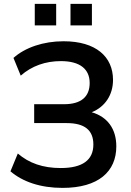

<svg xmlns="http://www.w3.org/2000/svg" viewBox="-20 -937 661 968"><path d="M295.4 10.3C476.6 10.3 566.4 -72.3 566.4 -199.2C566.4 -287.6 521.5 -348.1 442.4 -371.1C508.8 -397.9 549.8 -457.5 549.8 -534.2C549.8 -650.9 463.9 -729 300.3 -729C198.2 -729 106.4 -697.3 47.9 -645L84.5 -555.7C140.1 -604.5 209 -628.9 287.1 -628.9C385.3 -628.9 432.1 -586.9 432.1 -518.6C432.1 -449.2 389.2 -411.6 302.7 -411.6H152.3V-316.4H316.4C406.7 -316.4 450.7 -280.8 450.7 -208.5C450.7 -130.4 396.5 -89.8 286.1 -89.8C196.8 -89.8 126 -114.3 69.8 -163.1L32.7 -73.2C94.2 -21 182.6 10.3 295.4 10.3ZM443.4 -809.1V-917.5H335.4V-809.1ZM263.2 -809.1V-917.5H155.3V-809.1Z"/></svg>

Font: Winston Medium
Style: Regular
Weight: 500
Designer: Vernon Adams, Kim Jin-seong, David Berlow, Cristiano Sobral
Foundry: The Winston Project Authors
Version: Version 3.004